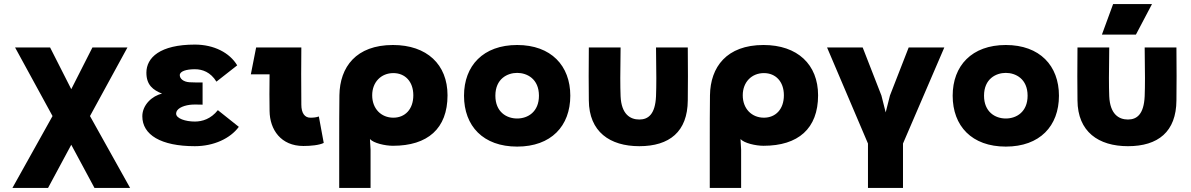

<svg xmlns="http://www.w3.org/2000/svg" viewBox="-20 -703 5850 943"><path d="M41 220H216L330 8L444 220H619L422 -133L606 -470H434L330 -265L226 -470H54L238 -133Z M1153 -80 1050 -162C1016 -119 974 -106 937 -106C891 -106 845 -121 845 -145C845 -168 875 -183 911 -188C925 -190 948 -190 975 -189V-298C948 -298 926 -298 911 -299C880 -301 863 -317 863 -334C863 -353 895 -363 937 -363C974 -363 1014 -349 1043 -302L1145 -382C1108 -444 1031 -484 937 -484C766 -484 699 -420 699 -346C699 -285 732 -261 776 -243C728 -233 679 -188 679 -132C679 -41 770 15 937 15C1030 15 1111 -23 1153 -80Z M1470 14C1506 14 1548 10 1570 -1L1546 -131C1533 -126 1518 -125 1504 -125C1477 -125 1460 -147 1460 -189C1459 -329 1459 -358 1460 -470H1238L1212 -338H1304C1303 -255 1303 -221 1304 -158C1305 -66 1360 14 1470 14Z M1912 -125C1852 -125 1808 -169 1808 -235C1808 -300 1852 -344 1912 -344C1969 -344 2010 -303 2010 -235C2010 -166 1969 -125 1912 -125ZM1646 220H1800V32L1797 -20C1815 0 1871 13 1910 13C2080 13 2178 -71 2178 -235C2178 -386 2077 -482 1910 -482C1729 -482 1649 -374 1647 -235C1646 -159 1646 -84 1646 -8Z M2520 -345C2568 -345 2627 -316 2627 -233C2627 -154 2573 -121 2520 -121C2467 -121 2413 -154 2413 -233C2413 -316 2472 -345 2520 -345ZM2259 -233C2259 -84 2353 17 2520 17C2687 17 2781 -84 2781 -233C2781 -380 2687 -482 2520 -482C2353 -482 2259 -380 2259 -233Z M3028 -470H2872C2871 -336 2871 -314 2872 -210C2873 -56 2975 15 3120 15C3268 15 3357 -56 3358 -210C3359 -314 3359 -336 3358 -470H3202C3204 -336 3204 -284 3202 -230C3198 -142 3164 -116 3120 -116C3075 -116 3032 -142 3028 -230C3026 -284 3026 -336 3028 -470Z M3732 -125C3672 -125 3628 -169 3628 -235C3628 -300 3672 -344 3732 -344C3789 -344 3830 -303 3830 -235C3830 -166 3789 -125 3732 -125ZM3466 220H3620V32L3617 -20C3635 0 3691 13 3730 13C3900 13 3998 -71 3998 -235C3998 -386 3897 -482 3730 -482C3549 -482 3469 -374 3467 -235C3466 -159 3466 -84 3466 -8Z M4618 -470H4443L4351 -234L4330 -151L4309 -234L4217 -470H4042L4243 2V220H4415V2Z M4920 -345C4968 -345 5027 -316 5027 -233C5027 -154 4973 -121 4920 -121C4867 -121 4813 -154 4813 -233C4813 -316 4872 -345 4920 -345ZM4659 -233C4659 -84 4753 17 4920 17C5087 17 5181 -84 5181 -233C5181 -380 5087 -482 4920 -482C4753 -482 4659 -380 4659 -233Z M5428 -470H5272C5271 -336 5271 -314 5272 -210C5273 -56 5375 15 5520 15C5668 15 5757 -56 5758 -210C5759 -314 5759 -336 5758 -470H5602C5604 -336 5604 -284 5602 -230C5598 -142 5564 -116 5520 -116C5475 -116 5432 -142 5428 -230C5426 -284 5426 -336 5428 -470ZM5392 -533H5559L5638 -683H5447Z"/></svg>

Font: Kreadon Extra Bold
Style: Regular
Weight: 800
Designer: kohakuno
Foundry: StudioGnu
Version: Version 1.000;Glyphs 3.1.2 (3151)